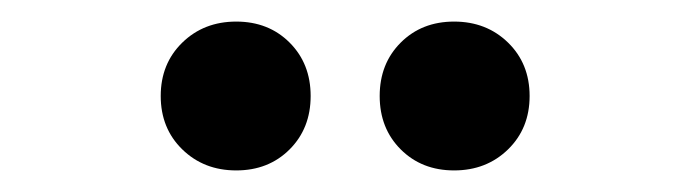

<svg xmlns="http://www.w3.org/2000/svg" viewBox="-20 -770 640 178"><path d="M129 -681Q129 -711 149 -730.5Q169 -750 199 -750Q229 -750 248.5 -730.5Q268 -711 268 -681Q268 -651 248.5 -631.5Q229 -612 199 -612Q169 -612 149 -631.5Q129 -651 129 -681ZM332 -681Q332 -711 351.5 -730.5Q371 -750 401 -750Q431 -750 451 -730.5Q471 -711 471 -681Q471 -651 451 -631.5Q431 -612 401 -612Q371 -612 351.5 -631.5Q332 -651 332 -681Z"/></svg>

Font: Montserrat-Bold
Style: Bold
Weight: 700
Version: Version 7.200